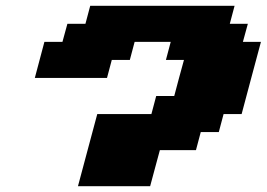

<svg xmlns="http://www.w3.org/2000/svg" viewBox="-20 -645 924 665"><path d="M250 0H500Q505.9 -21 516.8 -62.5Q527.8 -104 533.7 -125H658.7L675.3 -187.5H737.8L754.4 -250H816.9Q828.1 -292 850.3 -375.2Q872.6 -458.5 883.8 -500H821.3L838.4 -562.5H775.9L792.5 -625H292.5L275.9 -562.5H213.4L196.3 -500H133.8Q128.4 -479 117.2 -437.5Q106 -396 100.6 -375H350.6L367.2 -437.5H429.7L446.3 -500H571.3L554.7 -437.5H617.2Q611.3 -417 600.1 -375Q588.9 -333 583.5 -312.5H521L504.4 -250H316.9Q305.7 -208 283.4 -125Q261.2 -42 250 0Z"/></svg>

Font: Faithful 32x
Style: BoldOblique
Weight: 400
Foundry: Faithful Resource Pack
Version: Version 1.0; January 27, 2023